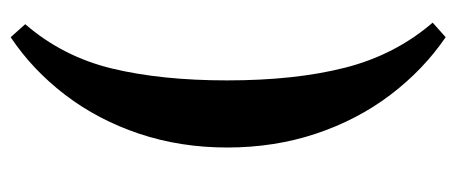

<svg xmlns="http://www.w3.org/2000/svg" viewBox="-274 -432 876 369"><g transform="rotate(-90 164.5 -248.0)"><path d="M277 -666 302 -638Q239.7 -566 216.8 -471.2Q194 -376.5 194 -250.2Q194 -119 218.5 -23Q243 73 305 145L277 170Q214.1 127 166 63.5Q118 0 91.5 -79.5Q65 -159 65 -250Q65 -340 91.5 -419Q118 -498 166 -561Q214.1 -624 277 -666Z"/></g></svg>

Font: Buenard
Style: Regular
Weight: 400
Version: Version 2.000